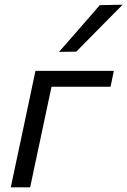

<svg xmlns="http://www.w3.org/2000/svg" viewBox="-20 -798 542 818"><path d="M26 0Q37.5 -55 48.5 -106.5Q59.5 -158 72.5 -219L83 -268.5Q97.5 -336 108.5 -389Q119.5 -441.5 131 -496H465L451 -428.5H199.5Q191.5 -391.5 183.5 -353.5Q175.5 -315.5 165.5 -268.5L155 -219Q142 -158 131 -106.5Q120 -55 108.5 0ZM231.5 -577Q276 -628 319 -677Q362 -726 405 -776L502.5 -778Q452 -727 402.8 -677.2Q353.5 -627.5 305 -578Z"/></svg>

Font: Heraclito
Style: Italic
Weight: 400
Italic angle: -12°
Designer: Kostas Bartsokas (font) & Cristiano Sobral (main changes)
Foundry: Kostas Bartsokas (font) & Cristiano Sobral (main changes)
Version: Version 1.00;July 8, 2020;FontCreator 13.0.0.2655 64-bit